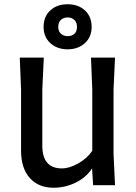

<svg xmlns="http://www.w3.org/2000/svg" viewBox="-20 -871 639 903"><path d="M514 -146 521 0H418L413 -79Q386 -37 336.5 -12.5Q287 12 232 12Q161 12 120 -34Q79 -80 79 -163V-450L73 -600H186L179 -450V-186Q179 -79 271 -79Q307 -79 349 -103Q391 -127 414 -162V-450L408 -600H521L514 -450ZM185 -744Q185 -793 216.5 -822Q248 -851 298 -851Q348 -851 379.5 -822Q411 -793 411 -744Q411 -697 379 -668Q347 -639 298 -639Q249 -639 217 -668Q185 -697 185 -744ZM342 -744Q342 -766 329.5 -777.5Q317 -789 298 -789Q279 -789 266.5 -777.5Q254 -766 254 -744Q254 -724 266.5 -712.5Q279 -701 298 -701Q318 -701 330 -712Q342 -723 342 -744Z"/></svg>

Font: Farro
Style: Regular
Weight: 400
Designer: Aceler Chua
Foundry: Grayscale Limited
Version: Version 1.101